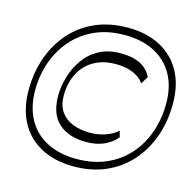

<svg xmlns="http://www.w3.org/2000/svg" viewBox="-108 -849 980 967"><g transform="rotate(15 382.0 -365.0)"><path d="M358 8Q260 8 188.5 -29.5Q117 -67 78.5 -137.5Q40 -208 40 -306Q40 -396 67.5 -474.5Q95 -553 147 -612.5Q199 -672 274 -705Q349 -738 443 -738Q541 -738 612 -700.5Q683 -663 721.5 -593.5Q760 -524 760 -426Q760 -335 732.5 -256Q705 -177 652.5 -117.5Q600 -58 525.5 -25Q451 8 358 8ZM362 -32Q448 -32 515.5 -61.5Q583 -91 630 -143.5Q677 -196 702 -266.5Q727 -337 727 -418Q727 -506 692 -568.5Q657 -631 592 -664.5Q527 -698 438 -698Q349 -698 281 -667Q213 -636 166.5 -582Q120 -528 96 -459Q72 -390 72 -314Q72 -226 107 -162.5Q142 -99 207.5 -65.5Q273 -32 362 -32ZM385 -127Q297 -127 244 -173Q191 -219 191 -317Q191 -364 205.5 -414Q220 -464 250 -507.5Q280 -551 327.5 -577.5Q375 -604 442 -604Q503 -604 543 -584Q583 -564 603 -523L579 -484Q560 -513 521.5 -529Q483 -545 433 -545Q363 -545 315 -516Q267 -487 242.5 -437Q218 -387 218 -325Q218 -273 241 -240.5Q264 -208 303.5 -192.5Q343 -177 392 -177Q436 -177 474.5 -190.5Q513 -204 536 -226L545 -194Q523 -166 483 -146.5Q443 -127 385 -127Z"/></g></svg>

Font: Savate ExtraLight
Style: Italic
Weight: 200
Italic angle: -11°
Designer: Max Esnée
Foundry: Plomb Type
Version: Version 2.000